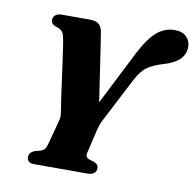

<svg xmlns="http://www.w3.org/2000/svg" viewBox="-80 -802 901 884"><g transform="rotate(10 370.5 -360.0)"><path d="M426.5 -32.5Q426.5 -16.5 415.5 -8.2Q404.5 0 385.5 0H137Q117.5 0 110 -7.5Q102.5 -15 102.5 -27.5Q102.5 -50 129.5 -60L154 -66.5Q167 -70.5 173.2 -78.5Q179.5 -86.5 184 -102.5L214.5 -217Q219 -232.5 217 -249.5Q215 -266.5 212 -283Q209.5 -295.5 205 -328.2Q200.5 -361 194.8 -403Q189 -445 183.2 -487.2Q177.5 -529.5 172.5 -561.5Q167.5 -593.5 164 -605.5Q157.5 -633.5 126 -640.5Q102 -648.5 102 -668Q101.5 -682 112.2 -691Q123 -700 142 -700H273Q300.5 -700 314.2 -689.5Q328 -679 332.5 -656Q335 -641.5 340.8 -604.8Q346.5 -568 353.5 -519.8Q360.5 -471.5 368 -422Q375.5 -372.5 381.5 -332.5L512 -590Q551.5 -664 587.5 -692.2Q623.5 -720.5 666.5 -720.5Q703 -720.5 722 -701.5Q741 -682.5 741 -654Q741 -585.5 641.5 -557Q600 -545 572.2 -526.8Q544.5 -508.5 519.5 -462.5L415.5 -261Q406 -243.5 401.5 -230.2Q397 -217 394 -206L368.5 -97Q361 -72.5 382 -65.5L405 -58.5Q418 -53 422.2 -46.5Q426.5 -40 426.5 -32.5Z"/></g></svg>

Font: Fraunces 9pt
Style: Bold Italic
Weight: 700
Italic angle: -16°
Version: Version 1.000;[b76b70a41]